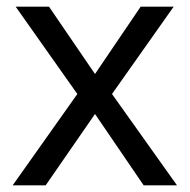

<svg xmlns="http://www.w3.org/2000/svg" viewBox="-20 -556 569 576"><path d="M212 -274 27 -536H127L265 -334L402 -536H501L316 -274L511 0H411L265 -214L117 0H18Z"/></svg>

Font: Go Noto Current
Style: Regular
Weight: 400
Designer: Monotype Design Team
Foundry: Monotype Imaging Inc.
Version: Version 2.007; ttfautohint (v1.8) -l 8 -r 50 -G 200 -x 14 -D